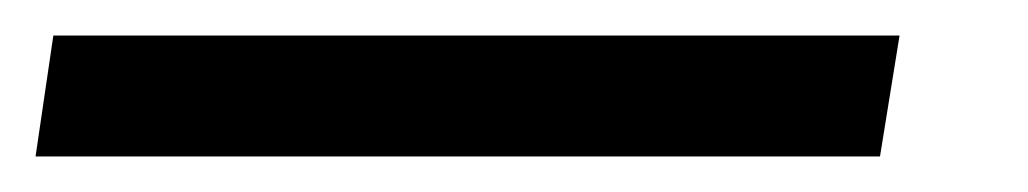

<svg xmlns="http://www.w3.org/2000/svg" viewBox="-84 47 578 108"><path d="M-54 67H422L411 135H-64Z"/></svg>

Font: Bitter Pro Medium
Style: Italic
Weight: 500
Italic angle: -9°
Designer: Sol Matas, and Bitter project Authors
Foundry: Sol Matas
Version: Version 1.010